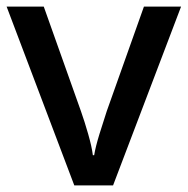

<svg xmlns="http://www.w3.org/2000/svg" viewBox="-20 -559 566 579"><path d="M204 0 0 -539H112L224 -224Q235 -193 246 -154.5Q257 -116 260 -91H264Q268 -116 280 -155Q292 -194 302 -224L414 -539H526L321 0Z"/></svg>

Font: Noto Sans Myanmar Medium
Style: Regular
Weight: 500
Designer: Monotype Design Team
Foundry: Monotype Imaging Inc.
Version: Version 2.107; ttfautohint (v1.8.4.7-5d5b)